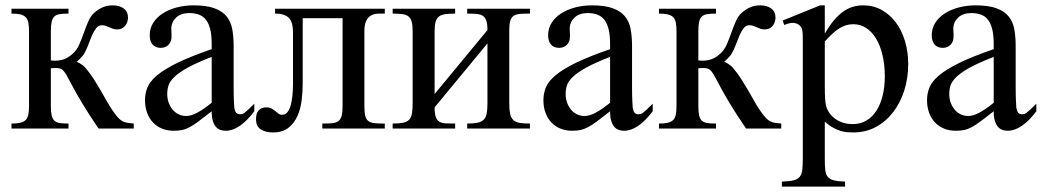

<svg xmlns="http://www.w3.org/2000/svg" viewBox="-20 -480 3891 717"><path d="M348.1 0Q314 -49.8 292 -86.2Q270 -122.6 256.3 -147.7Q242.7 -172.9 234.6 -188.2Q226.6 -203.6 220.2 -211.9Q213.9 -220.2 206.8 -223.1Q199.7 -226.1 187.5 -226.1Q185.1 -226.1 181.9 -225.8Q178.7 -225.6 176.3 -225.6Q173.3 -225.1 169.9 -225.1V-84.5Q169.9 -62 172.9 -49.1Q175.8 -36.1 183.1 -29.3Q190.4 -22.5 203.1 -20.5Q215.8 -18.6 235.8 -18.6V0H22.9V-18.6Q43 -18.6 55.7 -21.5Q68.4 -24.4 75.7 -31.7Q83 -39.1 85.7 -51.8Q88.4 -64.5 88.4 -84.5V-362.8Q88.4 -382.8 85.7 -395.8Q83 -408.7 75.7 -416Q68.4 -423.3 55.7 -426.3Q43 -429.2 22.9 -429.2V-447.3H235.8V-429.2Q215.8 -429.2 203.1 -427.2Q190.4 -425.3 183.1 -418.5Q175.8 -411.6 172.9 -398.4Q169.9 -385.3 169.9 -362.8V-254.4Q172.9 -253.9 175.8 -253.9Q178.2 -253.4 180.7 -253.4H185.5Q204.6 -253.4 220.7 -259.5Q236.8 -265.6 252.4 -280.3Q267.6 -293.9 276.6 -315.2Q285.6 -336.4 293.5 -358.6Q301.3 -380.9 310.3 -401.4Q319.3 -421.9 334 -434.1Q348.6 -446.3 364.5 -453.1Q380.4 -460 401.4 -460Q426.8 -460 442.4 -448Q458 -436 458 -414.1Q458 -405.8 455.3 -397.9Q452.6 -390.1 447.5 -383.8Q442.4 -377.4 435.1 -373.8Q427.7 -370.1 418 -370.1Q408.7 -370.1 401.9 -372.6Q395 -375 388.7 -377.9Q382.3 -380.9 375.5 -383.3Q368.7 -385.7 359.9 -385.7Q347.7 -385.7 339.1 -374.8Q330.6 -363.8 323.5 -347.4Q316.4 -331.1 309.6 -312.3Q302.7 -293.5 293.5 -278.3Q291.5 -274.4 287.1 -269.8Q282.7 -265.1 278.3 -260.3Q272.9 -254.9 266.6 -249Q272 -247.1 277.8 -243.7Q283.2 -240.7 289.3 -236.1Q295.4 -231.4 301.3 -224.1Q316.9 -205.6 330.6 -184.1Q344.2 -162.6 356.4 -141.6Q368.7 -120.6 379.4 -101.3Q390.1 -82 400.4 -67.4Q412.1 -50.3 420.4 -41.3Q428.7 -32.2 437 -27.6Q445.3 -22.9 455.1 -21.5Q464.8 -20 479.5 -18.6V0Z M770.5 -267.6Q713.9 -245.6 680.9 -227.3Q647.9 -209 630.9 -192.4Q613.8 -175.8 609.1 -160.4Q604.5 -145 604.5 -128.9Q604.5 -111.3 609.9 -96.7Q615.2 -82 624.3 -71Q633.3 -60.1 645.8 -53.7Q658.2 -47.4 672.4 -46.9Q691.4 -45.9 715.6 -58.6Q739.7 -71.3 770.5 -96.2ZM929.7 -64.5Q874.5 8.3 822.8 8.3Q812 8.3 802.5 4.9Q793 1.5 785.9 -6.8Q778.8 -15.1 774.7 -29.1Q770.5 -43 770.5 -64.5Q741.2 -41.5 721.9 -27.1Q702.6 -12.7 687.7 -4.9Q672.9 2.9 659.4 5.6Q646 8.3 628.4 8.3Q604.5 8.3 585 0.2Q565.4 -7.8 551.3 -22.7Q537.1 -37.6 529.3 -58.8Q521.5 -80.1 521.5 -106Q521.5 -130.9 530.5 -153.3Q539.6 -175.8 566.4 -198.5Q593.3 -221.2 642.1 -245.1Q690.9 -269 770.5 -296.4V-314.9Q770.5 -347.2 765.4 -369.1Q760.3 -391.1 750 -405Q739.7 -418.9 723.9 -425Q708 -431.2 687 -431.2Q656.2 -431.2 638.7 -415.3Q621.1 -399.4 619.6 -376.5L620.6 -347.2Q621.6 -326.2 610.1 -313.7Q598.6 -301.3 580.1 -301.3Q560.5 -301.3 549.8 -313.7Q539.1 -326.2 539.1 -348.1Q539.1 -374.5 552.5 -395.3Q565.9 -416 588.6 -430.4Q611.3 -444.8 640.9 -452.4Q670.4 -460 702.6 -460Q751 -460 780.5 -449.2Q810.1 -438.5 826.2 -418.7Q842.3 -398.9 847.4 -370.8Q852.5 -342.8 852.5 -307.6V-155.3Q852.5 -124 853.5 -104Q854.5 -84 855 -77.1Q857.4 -64 862.3 -58.6Q867.2 -53.2 876.5 -53.2Q880.9 -53.2 884.5 -54.2Q888.2 -55.2 893.8 -59.3Q899.4 -63.5 907.7 -71.3Q916 -79.1 929.7 -92.8Z M1183.6 0V-18.6Q1206.1 -18.6 1220.9 -20Q1235.8 -21.5 1244.1 -28.1Q1252.4 -34.7 1255.9 -47.9Q1259.3 -61 1259.3 -84.5V-412.1H1110.4V-168.5Q1110.4 -139.6 1106.7 -107.4Q1103 -75.2 1091.3 -48.1Q1079.6 -21 1057.6 -3.2Q1035.6 14.6 999 14.6Q971.7 14.6 953.9 3.2Q936 -8.3 936 -35.6Q936 -57.6 946.5 -68.4Q957 -79.1 974.1 -79.1Q986.3 -79.1 994.1 -74.7Q1002 -70.3 1008.1 -65.2Q1014.2 -60.1 1019.8 -55.7Q1025.4 -51.3 1033.2 -51.3Q1044.9 -51.3 1052.7 -60.3Q1060.5 -69.3 1065.2 -85.2Q1069.8 -101.1 1072 -122.6Q1074.2 -144 1074.2 -168.5V-358.9Q1074.2 -376.5 1071 -389.6Q1067.9 -402.8 1060.1 -411.6Q1052.2 -420.4 1039.6 -424.8Q1026.9 -429.2 1007.3 -429.2V-447.3H1417V-429.2H1397Q1379.9 -429.2 1368.9 -423.8Q1357.9 -418.5 1351.8 -409.7Q1345.7 -400.9 1343.3 -389.9Q1340.8 -378.9 1340.8 -367.7V-84.5Q1340.8 -60.5 1344 -47.4Q1347.2 -34.2 1355.7 -27.8Q1364.3 -21.5 1379.2 -20Q1394 -18.6 1417 -18.6V0Z M1724.6 0V-18.6Q1748 -18.6 1762.7 -21.5Q1777.3 -24.4 1785.9 -32.7Q1794.4 -41 1797.4 -55.7Q1800.3 -70.3 1800.3 -93.8V-317.9L1603 -79.1Q1603 -56.2 1607.2 -43.7Q1611.3 -31.2 1620.6 -25.6Q1629.9 -20 1644.5 -19.3Q1659.2 -18.6 1679.7 -18.6V0H1446.3V-18.6Q1470.2 -18.6 1484.9 -21.5Q1499.5 -24.4 1507.6 -32.7Q1515.6 -41 1518.3 -55.7Q1521 -70.3 1521 -93.8V-361.8Q1521 -384.8 1517.6 -398.2Q1514.2 -411.6 1505.6 -418.5Q1497.1 -425.3 1482.7 -427.2Q1468.3 -429.2 1446.3 -429.2V-447.3H1679.7V-429.2Q1657.7 -429.2 1643.1 -427.2Q1628.4 -425.3 1619.4 -418.5Q1610.4 -411.6 1606.7 -398.2Q1603 -384.8 1603 -361.8V-128.9L1800.3 -367.7Q1800.3 -390.1 1796.1 -402.6Q1792 -415 1783 -420.9Q1773.9 -426.8 1759.5 -428Q1745.1 -429.2 1724.6 -429.2V-447.3H1959V-429.2Q1937.5 -429.2 1922.9 -428.2Q1908.2 -427.2 1898.9 -421.4Q1889.6 -415.5 1885.7 -403.1Q1881.8 -390.6 1881.8 -367.7V-93.8Q1881.8 -69.8 1885 -54.9Q1888.2 -40 1896.7 -32Q1905.3 -23.9 1920.2 -21.2Q1935.1 -18.6 1959 -18.6V0Z M2258.3 -267.6Q2201.7 -245.6 2168.7 -227.3Q2135.7 -209 2118.7 -192.4Q2101.6 -175.8 2096.9 -160.4Q2092.3 -145 2092.3 -128.9Q2092.3 -111.3 2097.7 -96.7Q2103 -82 2112.1 -71Q2121.1 -60.1 2133.5 -53.7Q2146 -47.4 2160.2 -46.9Q2179.2 -45.9 2203.4 -58.6Q2227.5 -71.3 2258.3 -96.2ZM2417.5 -64.5Q2362.3 8.3 2310.5 8.3Q2299.8 8.3 2290.3 4.9Q2280.8 1.5 2273.7 -6.8Q2266.6 -15.1 2262.5 -29.1Q2258.3 -43 2258.3 -64.5Q2229 -41.5 2209.7 -27.1Q2190.4 -12.7 2175.5 -4.9Q2160.6 2.9 2147.2 5.6Q2133.8 8.3 2116.2 8.3Q2092.3 8.3 2072.8 0.2Q2053.2 -7.8 2039.1 -22.7Q2024.9 -37.6 2017.1 -58.8Q2009.3 -80.1 2009.3 -106Q2009.3 -130.9 2018.3 -153.3Q2027.3 -175.8 2054.2 -198.5Q2081.1 -221.2 2129.9 -245.1Q2178.7 -269 2258.3 -296.4V-314.9Q2258.3 -347.2 2253.2 -369.1Q2248 -391.1 2237.8 -405Q2227.5 -418.9 2211.7 -425Q2195.8 -431.2 2174.8 -431.2Q2144 -431.2 2126.5 -415.3Q2108.9 -399.4 2107.4 -376.5L2108.4 -347.2Q2109.4 -326.2 2097.9 -313.7Q2086.4 -301.3 2067.9 -301.3Q2048.3 -301.3 2037.6 -313.7Q2026.9 -326.2 2026.9 -348.1Q2026.9 -374.5 2040.3 -395.3Q2053.7 -416 2076.4 -430.4Q2099.1 -444.8 2128.7 -452.4Q2158.2 -460 2190.4 -460Q2238.8 -460 2268.3 -449.2Q2297.9 -438.5 2314 -418.7Q2330.1 -398.9 2335.2 -370.8Q2340.3 -342.8 2340.3 -307.6V-155.3Q2340.3 -124 2341.3 -104Q2342.3 -84 2342.8 -77.1Q2345.2 -64 2350.1 -58.6Q2355 -53.2 2364.3 -53.2Q2368.7 -53.2 2372.3 -54.2Q2376 -55.2 2381.6 -59.3Q2387.2 -63.5 2395.5 -71.3Q2403.8 -79.1 2417.5 -92.8Z M2766.1 0Q2731.9 -49.8 2710 -86.2Q2688 -122.6 2674.3 -147.7Q2660.6 -172.9 2652.6 -188.2Q2644.5 -203.6 2638.2 -211.9Q2631.8 -220.2 2624.8 -223.1Q2617.7 -226.1 2605.5 -226.1Q2603 -226.1 2599.9 -225.8Q2596.7 -225.6 2594.2 -225.6Q2591.3 -225.1 2587.9 -225.1V-84.5Q2587.9 -62 2590.8 -49.1Q2593.8 -36.1 2601.1 -29.3Q2608.4 -22.5 2621.1 -20.5Q2633.8 -18.6 2653.8 -18.6V0H2440.9V-18.6Q2460.9 -18.6 2473.6 -21.5Q2486.3 -24.4 2493.7 -31.7Q2501 -39.1 2503.7 -51.8Q2506.3 -64.5 2506.3 -84.5V-362.8Q2506.3 -382.8 2503.7 -395.8Q2501 -408.7 2493.7 -416Q2486.3 -423.3 2473.6 -426.3Q2460.9 -429.2 2440.9 -429.2V-447.3H2653.8V-429.2Q2633.8 -429.2 2621.1 -427.2Q2608.4 -425.3 2601.1 -418.5Q2593.8 -411.6 2590.8 -398.4Q2587.9 -385.3 2587.9 -362.8V-254.4Q2590.8 -253.9 2593.8 -253.9Q2596.2 -253.4 2598.6 -253.4H2603.5Q2622.6 -253.4 2638.7 -259.5Q2654.8 -265.6 2670.4 -280.3Q2685.5 -293.9 2694.6 -315.2Q2703.6 -336.4 2711.4 -358.6Q2719.2 -380.9 2728.3 -401.4Q2737.3 -421.9 2752 -434.1Q2766.6 -446.3 2782.5 -453.1Q2798.3 -460 2819.3 -460Q2844.7 -460 2860.4 -448Q2876 -436 2876 -414.1Q2876 -405.8 2873.3 -397.9Q2870.6 -390.1 2865.5 -383.8Q2860.4 -377.4 2853 -373.8Q2845.7 -370.1 2835.9 -370.1Q2826.7 -370.1 2819.8 -372.6Q2813 -375 2806.6 -377.9Q2800.3 -380.9 2793.5 -383.3Q2786.6 -385.7 2777.8 -385.7Q2765.6 -385.7 2757.1 -374.8Q2748.5 -363.8 2741.5 -347.4Q2734.4 -331.1 2727.5 -312.3Q2720.7 -293.5 2711.4 -278.3Q2709.5 -274.4 2705.1 -269.8Q2700.7 -265.1 2696.3 -260.3Q2690.9 -254.9 2684.6 -249Q2689.9 -247.1 2695.8 -243.7Q2701.2 -240.7 2707.3 -236.1Q2713.4 -231.4 2719.2 -224.1Q2734.9 -205.6 2748.5 -184.1Q2762.2 -162.6 2774.4 -141.6Q2786.6 -120.6 2797.4 -101.3Q2808.1 -82 2818.4 -67.4Q2830.1 -50.3 2838.4 -41.3Q2846.7 -32.2 2855 -27.6Q2863.3 -22.9 2873 -21.5Q2882.8 -20 2897.5 -18.6V0Z M3284.2 -194.3Q3284.2 -238.3 3275.6 -274.2Q3267.1 -310.1 3251.7 -335.7Q3236.3 -361.3 3214.6 -375.5Q3192.9 -389.6 3166.5 -389.6Q3151.9 -389.6 3139.2 -385.7Q3126.5 -381.8 3113.8 -373.8Q3101.1 -365.7 3088.1 -353.8Q3075.2 -341.8 3060.1 -325.2V-157.7Q3060.1 -105.5 3064.5 -86.4Q3067.4 -73.7 3075.4 -61Q3083.5 -48.3 3095.9 -38.6Q3108.4 -28.8 3125.7 -22.7Q3143.1 -16.6 3164.6 -16.6Q3192.9 -16.6 3215.3 -29.8Q3237.8 -43 3252.9 -66.7Q3268.1 -90.3 3276.1 -122.8Q3284.2 -155.3 3284.2 -194.3ZM3371.6 -240.7Q3371.6 -188 3356.7 -141.6Q3341.8 -95.2 3314.7 -60.3Q3287.6 -25.4 3250 -5.4Q3212.4 14.6 3166.5 14.6Q3155.8 14.6 3143.6 13.7Q3131.3 12.7 3118.2 8.5Q3105 4.4 3090.3 -3.7Q3075.7 -11.7 3060.1 -25.9V111.8Q3060.1 138.2 3061.8 154.5Q3063.5 170.9 3071 180.2Q3078.6 189.5 3093.8 193.4Q3108.9 197.3 3135.7 198.2V216.8H2899.9V198.2Q2927.2 197.3 2942.9 193.6Q2958.5 189.9 2966.3 180.4Q2974.1 170.9 2976.1 154.1Q2978 137.2 2978 109.4V-315.9Q2978 -334 2977.8 -346.2Q2977.5 -358.4 2976.1 -366.5Q2974.6 -374.5 2971.2 -379.4Q2967.8 -384.3 2961.4 -388.7Q2954.1 -393.6 2942.1 -394.5Q2930.2 -395.5 2908.7 -386.7L2902.8 -403.3L3042.5 -460H3060.1V-354.5Q3077.1 -383.8 3094.2 -404.1Q3111.3 -424.3 3128.9 -436.8Q3146.5 -449.2 3165 -454.6Q3183.6 -460 3204.1 -460Q3241.2 -460 3272 -443.1Q3302.7 -426.3 3325 -396.7Q3347.2 -367.2 3359.4 -327.1Q3371.6 -287.1 3371.6 -240.7Z M3690.9 -267.6Q3634.3 -245.6 3601.3 -227.3Q3568.4 -209 3551.3 -192.4Q3534.2 -175.8 3529.5 -160.4Q3524.9 -145 3524.9 -128.9Q3524.9 -111.3 3530.3 -96.7Q3535.6 -82 3544.7 -71Q3553.7 -60.1 3566.2 -53.7Q3578.6 -47.4 3592.8 -46.9Q3611.8 -45.9 3636 -58.6Q3660.2 -71.3 3690.9 -96.2ZM3850.1 -64.5Q3794.9 8.3 3743.2 8.3Q3732.4 8.3 3722.9 4.9Q3713.4 1.5 3706.3 -6.8Q3699.2 -15.1 3695.1 -29.1Q3690.9 -43 3690.9 -64.5Q3661.6 -41.5 3642.3 -27.1Q3623 -12.7 3608.2 -4.9Q3593.3 2.9 3579.8 5.6Q3566.4 8.3 3548.8 8.3Q3524.9 8.3 3505.4 0.2Q3485.8 -7.8 3471.7 -22.7Q3457.5 -37.6 3449.7 -58.8Q3441.9 -80.1 3441.9 -106Q3441.9 -130.9 3450.9 -153.3Q3460 -175.8 3486.8 -198.5Q3513.7 -221.2 3562.5 -245.1Q3611.3 -269 3690.9 -296.4V-314.9Q3690.9 -347.2 3685.8 -369.1Q3680.7 -391.1 3670.4 -405Q3660.2 -418.9 3644.3 -425Q3628.4 -431.2 3607.4 -431.2Q3576.7 -431.2 3559.1 -415.3Q3541.5 -399.4 3540 -376.5L3541 -347.2Q3542 -326.2 3530.5 -313.7Q3519 -301.3 3500.5 -301.3Q3481 -301.3 3470.2 -313.7Q3459.5 -326.2 3459.5 -348.1Q3459.5 -374.5 3472.9 -395.3Q3486.3 -416 3509 -430.4Q3531.7 -444.8 3561.3 -452.4Q3590.8 -460 3623 -460Q3671.4 -460 3700.9 -449.2Q3730.5 -438.5 3746.6 -418.7Q3762.7 -398.9 3767.8 -370.8Q3772.9 -342.8 3772.9 -307.6V-155.3Q3772.9 -124 3773.9 -104Q3774.9 -84 3775.4 -77.1Q3777.8 -64 3782.7 -58.6Q3787.6 -53.2 3796.9 -53.2Q3801.3 -53.2 3804.9 -54.2Q3808.6 -55.2 3814.2 -59.3Q3819.8 -63.5 3828.1 -71.3Q3836.4 -79.1 3850.1 -92.8Z"/></svg>

Font: Doulos SIL Cyr
Style: Regular
Weight: 400
Designer: Walt Agee, Victor Gaultney, Peter Martin, Debbi Hosken, Becca Hirsbrunner
Foundry: SIL International
Version: Version 5.000